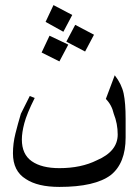

<svg xmlns="http://www.w3.org/2000/svg" viewBox="-20 -692 517 759"><path d="M476.6 -148.4Q476.6 -46.9 418 0Q355.5 46.9 214.8 46.9Q128.9 46.9 82 15.6Q31.2 -15.6 31.2 -85.9Q31.2 -125 41 -164.1Q50.8 -203.1 62.5 -242.2Q74.2 -265.6 97.7 -312.5L117.2 -304.7Q85.9 -242.2 76.2 -205.1Q66.4 -168 66.4 -140.6Q66.4 -82 105.5 -54.7Q144.5 -27.3 214.8 -27.3Q300.8 -27.3 363.3 -58.6Q445.3 -93.8 445.3 -160.2Q445.3 -203.1 429.7 -242.2Q421.9 -277.3 398.4 -300.8L433.6 -394.5Q460.9 -359.4 468.8 -322.3Q476.6 -285.2 476.6 -222.7ZM265.6 -632.8 230.5 -566.4 160.2 -605.5 191.4 -671.9ZM351.6 -554.7 316.4 -488.3 242.2 -527.3 277.3 -593.8ZM250 -515.6 214.8 -449.2 144.5 -484.4 175.8 -550.8Z"/></svg>

Font: 和音 by 宁静之雨，公众号njzyshare
Style: Regular
Weight: 400
Designer: Steve Matteson
Foundry: Ascender Corporation
Version: Version 6.00;June 8, 2018;FontCreator 11.0.0.2388 32-bit